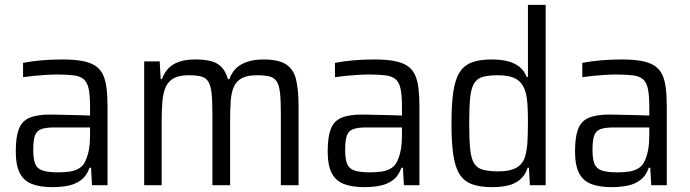

<svg xmlns="http://www.w3.org/2000/svg" viewBox="-20 -763 2842 791"><path d="M196 8Q145 8 111.5 -5Q78 -18 61.5 -50Q45 -82 45 -140Q45 -198 57.5 -231Q70 -264 101 -277.5Q132 -291 186 -291Q198 -291 217 -290.5Q236 -290 259 -289.5Q282 -289 305.5 -288.5Q329 -288 351 -287V-322Q351 -369 345.5 -396Q340 -423 325.5 -436Q311 -449 284 -452.5Q257 -456 214 -456Q195 -456 169.5 -454.5Q144 -453 119 -450.5Q94 -448 75 -445V-504Q110 -511 151.5 -514.5Q193 -518 237 -518Q285 -518 318 -512Q351 -506 372 -492.5Q393 -479 404 -456Q415 -433 419 -400Q423 -367 423 -323V0H359L355 -72H349Q337 -38 313 -20.5Q289 -3 258.5 2.5Q228 8 196 8ZM221 -53Q248 -53 269.5 -56.5Q291 -60 307.5 -70.5Q324 -81 332 -100Q342 -122 346.5 -147.5Q351 -173 351 -207V-238H205Q169 -238 150 -231Q131 -224 124 -204.5Q117 -185 117 -145Q117 -108 125 -88Q133 -68 155.5 -60.5Q178 -53 221 -53Z M574 0V-510H638L642 -437H647Q656 -462 672.5 -480Q689 -498 716.5 -508Q744 -518 785 -518Q848 -518 877.5 -499Q907 -480 919 -437H925Q934 -463 951.5 -480.5Q969 -498 997.5 -508Q1026 -518 1066 -518Q1128 -518 1159 -497.5Q1190 -477 1200 -434.5Q1210 -392 1210 -324V0H1137V-297Q1137 -350 1133.5 -381Q1130 -412 1120 -427.5Q1110 -443 1090.5 -448Q1071 -453 1039 -453Q999 -453 976.5 -441Q954 -429 943.5 -405.5Q933 -382 930.5 -347Q928 -312 928 -264V0H855V-297Q855 -349 851.5 -380Q848 -411 838 -427Q828 -443 808.5 -448Q789 -453 757 -453Q718 -453 695.5 -440.5Q673 -428 662.5 -404Q652 -380 649 -345Q646 -310 646 -264V0Z M1481 8Q1430 8 1396.5 -5Q1363 -18 1346.5 -50Q1330 -82 1330 -140Q1330 -198 1342.5 -231Q1355 -264 1386 -277.5Q1417 -291 1471 -291Q1483 -291 1502 -290.5Q1521 -290 1544 -289.5Q1567 -289 1590.5 -288.5Q1614 -288 1636 -287V-322Q1636 -369 1630.5 -396Q1625 -423 1610.5 -436Q1596 -449 1569 -452.5Q1542 -456 1499 -456Q1480 -456 1454.5 -454.5Q1429 -453 1404 -450.5Q1379 -448 1360 -445V-504Q1395 -511 1436.5 -514.5Q1478 -518 1522 -518Q1570 -518 1603 -512Q1636 -506 1657 -492.5Q1678 -479 1689 -456Q1700 -433 1704 -400Q1708 -367 1708 -323V0H1644L1640 -72H1634Q1622 -38 1598 -20.5Q1574 -3 1543.5 2.5Q1513 8 1481 8ZM1506 -53Q1533 -53 1554.5 -56.5Q1576 -60 1592.5 -70.5Q1609 -81 1617 -100Q1627 -122 1631.5 -147.5Q1636 -173 1636 -207V-238H1490Q1454 -238 1435 -231Q1416 -224 1409 -204.5Q1402 -185 1402 -145Q1402 -108 1410 -88Q1418 -68 1440.5 -60.5Q1463 -53 1506 -53Z M2007 8Q1958 8 1925 -4Q1892 -16 1873.5 -45Q1855 -74 1847.5 -125Q1840 -176 1840 -254Q1840 -333 1847.5 -384.5Q1855 -436 1873.5 -465Q1892 -494 1924 -506Q1956 -518 2006 -518Q2043 -518 2071 -511Q2099 -504 2119 -488.5Q2139 -473 2150 -446H2155V-743H2228V0H2163L2159 -72H2154Q2143 -39 2120.5 -21.5Q2098 -4 2069.5 2Q2041 8 2007 8ZM2035 -57Q2080 -57 2106.5 -71.5Q2133 -86 2143 -117Q2151 -145 2153 -178Q2155 -211 2155 -263Q2155 -302 2153 -332.5Q2151 -363 2145 -384Q2134 -421 2107.5 -437Q2081 -453 2032 -453Q1993 -453 1969.5 -446.5Q1946 -440 1933.5 -420Q1921 -400 1917 -360.5Q1913 -321 1913 -255Q1913 -189 1917 -149Q1921 -109 1933.5 -89.5Q1946 -70 1970.5 -63.5Q1995 -57 2035 -57Z M2500 8Q2449 8 2415.5 -5Q2382 -18 2365.5 -50Q2349 -82 2349 -140Q2349 -198 2361.5 -231Q2374 -264 2405 -277.5Q2436 -291 2490 -291Q2502 -291 2521 -290.5Q2540 -290 2563 -289.5Q2586 -289 2609.5 -288.5Q2633 -288 2655 -287V-322Q2655 -369 2649.5 -396Q2644 -423 2629.5 -436Q2615 -449 2588 -452.5Q2561 -456 2518 -456Q2499 -456 2473.5 -454.5Q2448 -453 2423 -450.5Q2398 -448 2379 -445V-504Q2414 -511 2455.5 -514.5Q2497 -518 2541 -518Q2589 -518 2622 -512Q2655 -506 2676 -492.5Q2697 -479 2708 -456Q2719 -433 2723 -400Q2727 -367 2727 -323V0H2663L2659 -72H2653Q2641 -38 2617 -20.5Q2593 -3 2562.5 2.5Q2532 8 2500 8ZM2525 -53Q2552 -53 2573.5 -56.5Q2595 -60 2611.5 -70.5Q2628 -81 2636 -100Q2646 -122 2650.5 -147.5Q2655 -173 2655 -207V-238H2509Q2473 -238 2454 -231Q2435 -224 2428 -204.5Q2421 -185 2421 -145Q2421 -108 2429 -88Q2437 -68 2459.5 -60.5Q2482 -53 2525 -53Z"/></svg>

Font: Saira SemiCondensed
Style: Regular
Weight: 400
Width: 4
Designer: Hector Gatti with collaboration of the Omnibus-Type team
Foundry: Omnibus-Type
Version: Version 1.101